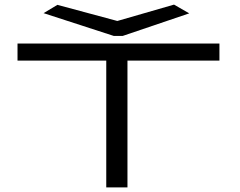

<svg xmlns="http://www.w3.org/2000/svg" viewBox="-20 -813 1040 833"><path d="M441 0V-550H56V-624H932V-550H533V0ZM735 -793 801 -755 512 -657H474L169 -756L229 -792L489 -722Z"/></svg>

Font: Inconsolata UltraExpanded Thin
Style: Regular
Weight: 100
Width: 9
Monospace: yes
Designer: Raph Levien, Cyreal, Brenton Simpson
Foundry: Raph Levien, Cyreal, Google
Version: Version 3.100; ttfautohint (v1.8.4.7-5d5b)